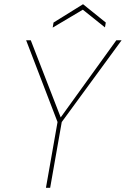

<svg xmlns="http://www.w3.org/2000/svg" viewBox="-20 -891 597 911"><path d="M198 0 253 -312 104 -700H126L268 -334L532 -700H557L273 -312L218 0ZM230 -760 234 -784 374 -871 482 -784 478 -761 373 -845Z"/></svg>

Font: DM Sans Thin
Style: Italic
Weight: 250
Italic angle: -10°
Designer: Colophon Foundry, Jonny Pinhorn
Foundry: Colophon Foundry
Version: Version 4.004;gftools[0.9.30]